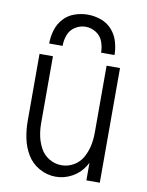

<svg xmlns="http://www.w3.org/2000/svg" viewBox="-85 -805 669 874"><g transform="rotate(10 250.0 -368.0)"><path d="M233 8Q193 8 157 -12Q121 -32 100.5 -66.5Q80 -101 72 -140.5Q64 -180 64 -220V-530H126V-220Q126 -190 132 -161Q138 -132 152.5 -105.5Q167 -79 193.5 -63.5Q220 -48 250 -48Q280 -48 306.5 -63.5Q333 -79 347.5 -105.5Q362 -132 368 -161Q374 -190 374 -220V-530H436V0H374V-81Q370 -74 366 -67Q345 -32 309 -12Q273 8 233 8ZM99 -584Q99 -615 108 -645.5Q117 -676 138 -699.5Q159 -723 189 -733.5Q219 -744 250 -744Q281 -744 311 -733.5Q341 -723 362 -699.5Q383 -676 392 -645.5Q401 -615 401 -584H339Q339 -610 330 -634.5Q321 -659 298.5 -673.5Q276 -688 250 -688Q224 -688 201.5 -673.5Q179 -659 170 -634.5Q161 -610 161 -584Z"/></g></svg>

Font: Iosevka SS01 Light
Style: Regular
Weight: 300
Monospace: yes
Designer: Belleve Invis
Foundry: Belleve Invis
Version: 2.3.3; ttfautohint (v1.8.3)